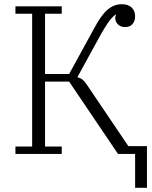

<svg xmlns="http://www.w3.org/2000/svg" viewBox="-20 -728 721 908"><path d="M619 0H538L307 -342H193V-35H272V0H53V-35H132V-663H53V-698H272V-663H193V-378H307L423 -590Q441 -624 457 -646.5Q473 -669 489 -682.5Q505 -696 521.5 -702Q538 -708 557 -708Q587 -708 603 -692Q619 -676 619 -651Q619 -628 606.5 -614Q594 -600 572 -600Q550 -600 537.5 -613Q525 -626 525 -643Q525 -652 529 -658L526 -659Q506 -643 491.5 -621.5Q477 -600 460 -571L346 -363Q359 -360 369 -352.5Q379 -345 391 -327L587 -37H675V160H619Z"/></svg>

Font: IBM Plex Serif Light
Style: Regular
Weight: 300
Designer: Mike Abbink, Paul van der Laan, Pieter van Rosmalen
Foundry: Bold Monday
Version: Version 3.001